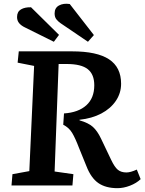

<svg xmlns="http://www.w3.org/2000/svg" viewBox="-20 -968 757 1002"><path d="M314 -376Q389 -381 430.5 -418.5Q472 -456 472 -523Q472 -580 438 -607Q404 -634 328 -634H286L265 -73L363 -59L358 0H40L45 -59L133 -75L158 -624L72 -641L78 -700H356Q486 -700 549 -658.5Q612 -617 612 -531Q612 -482 584.5 -441.5Q557 -401 508.5 -375.5Q460 -350 395 -343V-340Q441 -327 464.5 -306Q488 -285 507 -245L560 -134Q578 -96 595 -82Q612 -68 640 -68Q661 -68 694 -83L714 -33Q692 -12 658.5 1Q625 14 593 14Q532 14 493.5 -12.5Q455 -39 431 -101L392 -197Q373 -247 356.5 -274.5Q340 -302 310 -317ZM296 -847Q283 -856 274 -867.5Q265 -879 265 -898Q265 -927 288 -939.5Q311 -952 344 -947L470 -785L439 -750ZM110 -825Q91 -834 80 -847Q69 -860 69 -879Q69 -907 89.5 -919Q110 -931 142 -930L288 -786L261 -750Z"/></svg>

Font: Literata 12pt SemiBold
Style: Italic
Weight: 600
Italic angle: -2°
Designer: Latin by Veronika Burian and Jose Scaglione. Greek by Irene Vlachou. Cyrillic by Vera Evstafieva
Foundry: TypeTogether
Version: Version 3.002